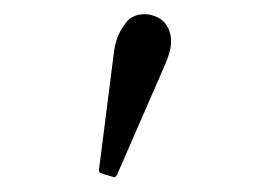

<svg xmlns="http://www.w3.org/2000/svg" viewBox="-20 -763 382 268"><path d="M121.6 -521Q119.1 -522 118.7 -522.9Q118.2 -523.9 118.2 -526.4L139.2 -691.4Q140.1 -699.2 142.6 -706.8Q145 -714.4 148.7 -720.7Q152.3 -727.1 156.2 -731.9Q160.2 -736.8 164.1 -738.8Q171.9 -743.2 181.6 -743.2Q191.9 -743.2 200.9 -738.3Q210 -733.4 214.4 -724.6Q216.8 -719.7 217.8 -715.1Q218.8 -710.4 218.8 -705.6Q218.8 -696.8 216.1 -688.2Q213.4 -679.7 210 -671.9L143.6 -519.5Q141.6 -515.6 139.2 -515.6Z"/></svg>

Font: Cardo
Style: Bold
Weight: 700
Designer: David J. Perry
Foundry: David J. Perry
Version: Version 1.0011